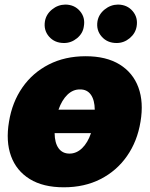

<svg xmlns="http://www.w3.org/2000/svg" viewBox="-20 -794 642 824"><path d="M253.9 9.8Q165 9.8 107.7 -25.6Q50.3 -61 27.3 -124.3Q4.4 -187.5 18.6 -271.5Q32.2 -355.5 76.2 -418.7Q120.1 -481.9 189.5 -517.3Q258.8 -552.7 347.7 -552.7Q436 -552.7 493.4 -517.3Q550.8 -481.9 574 -418.7Q597.2 -355.5 583 -271.5Q569.3 -187.5 525.1 -124.3Q481 -61 411.9 -25.6Q342.8 9.8 253.9 9.8ZM323.2 -410.2Q293.5 -410.6 269.5 -387.7Q245.6 -364.7 231 -323.2H386.7Q386.2 -364.7 369.9 -387.7Q353.5 -410.6 323.2 -410.2ZM278.3 -134.8Q308.1 -134.8 332.3 -158Q356.4 -181.2 370.6 -222.7H214.4Q214.8 -180.7 231.4 -157.7Q248 -134.8 278.3 -134.8ZM254.9 -609.4Q214.4 -609.4 190.4 -637Q166.5 -664.6 172.9 -703.1Q178.2 -732.9 203.4 -753.4Q228.5 -773.9 260.7 -774.4Q299.8 -773.9 323.2 -746.3Q346.7 -718.8 339.8 -680.7Q335.9 -650.9 310.8 -630.1Q285.6 -609.4 254.9 -609.4ZM480.5 -609.4Q440.4 -609.4 416.3 -637Q392.1 -664.6 398.4 -703.1Q403.8 -732.9 429.2 -753.4Q454.6 -773.9 486.3 -774.4Q525.9 -773.9 549.3 -746.3Q572.8 -718.8 566.4 -680.7Q561.5 -650.9 536.6 -630.1Q511.7 -609.4 480.5 -609.4Z"/></svg>

Font: Inter Tight Black
Style: Italic
Weight: 900
Italic angle: -9.39999°
Designer: Rasmus Andersson
Foundry: rsms
Version: Version 3.004; ttfautohint (v1.8.4.7-5d5b)